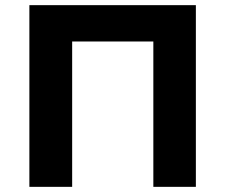

<svg xmlns="http://www.w3.org/2000/svg" viewBox="-20 -725 875 745"><path d="M94 0V-705H740V0H575V-564H260V0Z"/></svg>

Font: Nunito Sans 6pt ExtraBold
Style: Regular
Weight: 800
Version: Version 3.101;gftools[0.9.27]